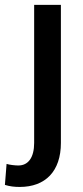

<svg xmlns="http://www.w3.org/2000/svg" viewBox="-60 -548 340 782"><path d="M79.1 -528.3V34.2C79.1 92.8 55.7 126 14.6 126C2.4 126 -21.5 123.5 -33.2 119.6L-40 205.1C-19 211.4 -1.5 213.4 20.5 213.4C124.5 213.4 188 149.9 188 34.2V-528.3Z"/></svg>

Font: Bert Sans Medium
Style: Regular
Weight: 500
Designer: Christian Robertson (Google), Cristiano Sobral
Foundry: Google, Cristiano Sobral
Version: Version 3.101